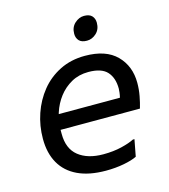

<svg xmlns="http://www.w3.org/2000/svg" viewBox="-112 -833 821 930"><g transform="rotate(-15 299.0 -368.0)"><path d="M305 8Q221 8 164 -19Q107 -46 78 -97Q49 -148 49 -220Q49 -285 69.5 -345Q90 -405 128.5 -452.5Q167 -500 223 -528Q279 -556 349 -556Q454 -556 507.5 -502Q561 -448 561 -364Q561 -331 555 -299Q549 -267 541 -240H113V-316H461Q464 -328 465.5 -340.5Q467 -353 467 -360Q467 -414 439 -445Q411 -476 345 -476Q297 -476 259.5 -455Q222 -434 196 -400Q170 -366 156.5 -324Q143 -282 143 -240V-220Q143 -145 189 -108.5Q235 -72 313 -72Q364 -72 405 -82Q446 -92 469 -104H477L461 -20Q437 -8 395 0Q353 8 305 8ZM379 -624Q352 -624 339.5 -637.5Q327 -651 327 -672Q327 -705 348.5 -724.5Q370 -744 395 -744Q422 -744 434.5 -730.5Q447 -717 447 -696Q447 -663 426 -643.5Q405 -624 379 -624Z"/></g></svg>

Font: Kufam
Style: Italic
Weight: 400
Italic angle: -11°
Designer: Artur Schmal
Foundry: Original Type
Version: Version 1.301; ttfautohint (v1.8.3)